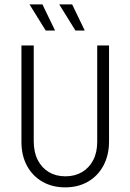

<svg xmlns="http://www.w3.org/2000/svg" viewBox="-20 -828 582 857"><path d="M270.8 8.3Q213.9 8.3 169.8 -16.7Q125.7 -41.7 100.7 -87.5Q75.7 -133.3 75.7 -195.1V-625H130.6V-197.9Q130.6 -148.6 148.6 -113.5Q166.7 -78.5 198.3 -59.7Q229.9 -41 272.2 -41Q313.9 -41 345.8 -59.7Q377.8 -78.5 395.8 -112.8Q413.9 -147.2 413.9 -195.1V-625H466.7V-197.9Q466.7 -135.4 441.7 -88.9Q416.7 -42.4 372.6 -17Q328.5 8.3 270.8 8.3ZM316.7 -691.7 244.4 -808.3H302.1L358.3 -691.7ZM184 -691.7 111.8 -808.3H169.4L225.7 -691.7Z"/></svg>

Font: Afacad Flux Light
Style: Regular
Weight: 300
Designer: Kristian Moeller
Foundry: Dicotype
Version: Version 1.100